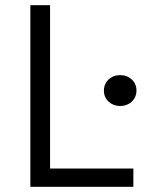

<svg xmlns="http://www.w3.org/2000/svg" viewBox="-20 -720 572 740"><path d="M97 0V-700H173V-70.5H494V0ZM443 -311.5Q417 -311.5 398.8 -328Q380.5 -344.5 380.5 -371Q380.5 -388.5 388.8 -401.8Q397 -415 411.2 -422.8Q425.5 -430.5 443 -430.5Q469.5 -430.5 487.8 -413.8Q506 -397 506 -371Q506 -353.5 497.5 -340Q489 -326.5 474.8 -319Q460.5 -311.5 443 -311.5Z"/></svg>

Font: Geologica Cursive ExtraLight
Style: Regular
Weight: 250
Designer: Sindre Bremnes, Frode Helland
Foundry: Monokrom Skriftforlag AS
Version: Version 1.010;gftools[0.9.28]